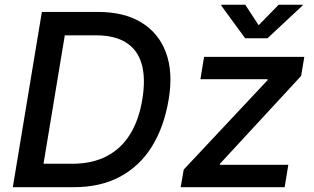

<svg xmlns="http://www.w3.org/2000/svg" viewBox="-20 -777 1305 797"><path d="M287.1 0H89.8L105.5 -97.2H279.3Q362.3 -97.2 422.6 -128.4Q482.9 -159.7 520 -219.7Q557.1 -279.8 570.8 -364.7Q585 -450.2 568.6 -509.5Q552.2 -568.8 504.6 -599.6Q457 -630.4 377.4 -630.4H190.4L206.5 -727.5H387.2Q494.6 -727.5 566.7 -683.8Q638.7 -640.1 668.9 -558.8Q699.2 -477.5 680.2 -364.3Q661.1 -250 610.4 -168.5Q559.6 -86.9 478.3 -43.5Q397 0 287.1 0ZM265.1 -727.5 144.5 0H33.2L153.8 -727.5ZM730 0 742.7 -73.2 1090.3 -443.8 1090.8 -448.2H812L827.1 -541H1243.2L1230 -461.9L893.1 -97.2L892.1 -92.8H1176.8L1161.6 0ZM998 -757.3 1053.7 -672.4 1136.7 -757.3H1236.3L1235.8 -753.9L1090.3 -618.2H997.6L898.4 -753.9L898.9 -757.3Z"/></svg>

Font: Inter 17pt Medium
Style: Italic
Weight: 500
Italic angle: -9.3988°
Version: Version 4.001;git-66647c0bb